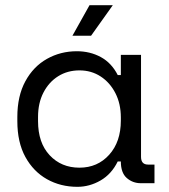

<svg xmlns="http://www.w3.org/2000/svg" viewBox="-20 -708 652 742"><path d="M279 14Q214 14 161.5 -15.5Q109 -45 78 -101.5Q47 -158 47 -240V-256Q47 -337 78 -394Q109 -451 161.5 -480.5Q214 -510 277 -510Q328 -510 369.5 -487.5Q411 -465 435 -418H447V-496H525V-102Q525 -72 552 -72H577V0H524Q493 0 470 -20Q447 -40 447 -84H435Q411 -35 368.5 -10.5Q326 14 279 14ZM287 -60Q357 -60 402 -110Q447 -160 447 -242V-254Q447 -307 426 -348Q405 -389 369 -412.5Q333 -436 287 -436Q241 -436 205 -413.5Q169 -391 148 -350.5Q127 -310 127 -256V-240Q127 -156 172 -108Q217 -60 287 -60ZM260 -570 326 -688H416L332 -570Z"/></svg>

Font: Space Mono
Style: Regular
Weight: 400
Monospace: yes
Designer: Colophon Foundry + Benjamin Critton
Foundry: Colophon Foundry & Benjamin Critton
Version: Version 1.003; ttfautohint (v1.8.4.7-5d5b)